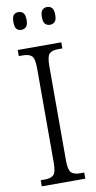

<svg xmlns="http://www.w3.org/2000/svg" viewBox="-100 -948 497 990"><g transform="rotate(-10 149.0 -453.0)"><path d="M35 0V-32H57Q88 -32 102.5 -45.5Q117 -59 117 -110V-603Q117 -655 102.5 -668.5Q88 -682 57 -682H35V-714H263V-682H242Q209 -682 195 -668.5Q181 -655 181 -603V-110Q181 -60 195.5 -46Q210 -32 242 -32H263V0ZM222 -813Q207 -813 197 -823Q187 -833 187 -859Q187 -886 197 -896Q207 -906 222 -906Q237 -906 247 -896Q257 -886 257 -859Q257 -833 247 -823Q237 -813 222 -813ZM72 -813Q56 -813 47 -823Q38 -833 38 -859Q38 -886 47 -896Q56 -906 72 -906Q87 -906 97 -896Q107 -886 107 -859Q107 -833 97 -823Q87 -813 72 -813Z"/></g></svg>

Font: Noto Serif Condensed Light
Style: Regular
Weight: 300
Width: 3
Designer: Monotype Design Team
Foundry: Monotype Imaging Inc.
Version: Version 2.013